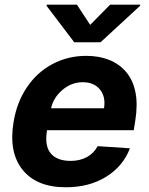

<svg xmlns="http://www.w3.org/2000/svg" viewBox="-20 -792 638 823"><path d="M262.1 10.7Q136.4 10.7 76.3 -64.8Q16.3 -140.3 38.4 -270.2Q52.2 -353.7 95.3 -417.8Q138.5 -481.9 204.5 -517.2Q270.6 -552.6 349.8 -552.6Q404.5 -552.6 447.8 -535.3Q491.1 -518.1 520.6 -483.5Q550.1 -448.9 560.5 -397Q571 -345.2 560 -275.6L553.3 -234H181.8L181.1 -230.1Q170.8 -166.5 197.6 -134.4Q224.4 -102.3 283.4 -102.3Q321.7 -102.3 351.9 -118.4Q382.1 -134.6 398.8 -165.5L536.9 -156.2Q507.5 -79.2 435 -34.3Q362.6 10.7 262.1 10.7ZM309.7 -772 366.5 -685.4 452.1 -772H581L580.3 -767L410.9 -610.8H298.3L179.7 -767L180.4 -772ZM198.9 -327.8H425.8Q433.9 -376.8 408.6 -408.2Q383.2 -439.6 334.5 -439.6Q286.6 -439.6 247.7 -406.6Q208.8 -373.6 198.9 -327.8Z"/></svg>

Font: Karasuma Gothic
Style: Bold Italic
Weight: 700
Italic angle: 9.39998°
Designer: Rasmus Andersson / Ryoko Nishizuka
Foundry: Genbu
Version: Version 1.00